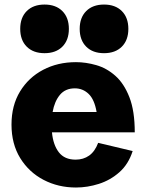

<svg xmlns="http://www.w3.org/2000/svg" viewBox="-20 -815 646 848"><path d="M315.4 13.2Q237.3 13.2 172.6 -20.5Q107.9 -54.2 69.3 -116.7Q30.8 -179.2 30.8 -264.6Q30.8 -349.1 68.4 -410.9Q106 -472.7 170.4 -506.6Q234.9 -540.5 315.4 -540.5Q359.4 -540.5 405.3 -527.3Q451.2 -514.2 489.5 -480.2Q527.8 -446.3 551.5 -385.7Q575.2 -325.2 575.2 -230.5H209.5Q214.8 -174.8 240 -142.3Q265.1 -109.9 314 -109.9Q348.1 -109.9 373.5 -127.7Q398.9 -145.5 413.6 -184.1L565.9 -147.9Q547.4 -89.8 507.3 -54.4Q467.3 -19 416.7 -2.9Q366.2 13.2 315.4 13.2ZM310.5 -424.8Q268.6 -424.8 244.6 -396Q220.7 -367.2 212.4 -320.3H406.7Q397 -376 371.3 -400.4Q345.7 -424.8 310.5 -424.8ZM176.8 -580.1Q127 -580.1 98.1 -608.9Q69.3 -637.7 69.3 -687.5Q69.3 -737.3 98.1 -766.1Q127 -794.9 176.8 -794.9Q226.6 -794.9 255.4 -766.1Q284.2 -737.3 284.2 -687.5Q284.2 -637.7 255.4 -608.9Q226.6 -580.1 176.8 -580.1ZM439.5 -580.1Q389.6 -580.1 360.8 -608.9Q332 -637.7 332 -687.5Q332 -737.3 360.8 -766.1Q389.6 -794.9 439.5 -794.9Q489.3 -794.9 518.1 -766.1Q546.9 -737.3 546.9 -687.5Q546.9 -637.7 518.1 -608.9Q489.3 -580.1 439.5 -580.1Z"/></svg>

Font: Schibsted Grotesk ExtraBold
Style: Regular
Weight: 800
Designer: Bakken & Baeck AS, Henrik Kongsvoll
Foundry: Schibsted ASA
Version: Version 1.100; ttfautohint (v1.8.4.7-5d5b);gftools[0.9.25]